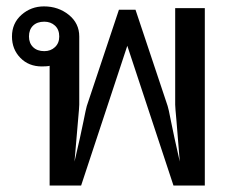

<svg xmlns="http://www.w3.org/2000/svg" viewBox="-20 -575 725 595"><path d="M399.9 -544.9 499.5 -246.6Q502 -240.2 510 -198.7Q518.1 -157.2 537.1 -74.2Q530.8 -157.7 526.9 -200.2Q522.9 -242.7 522.9 -250.5V-549.8H614.7V0H517.6L374.5 -433.1L231.4 0H133.8V-371.1Q131.3 -370.1 123.8 -369.6Q116.2 -369.1 109.9 -369.1Q68.8 -369.1 43 -395.8Q17.1 -422.4 17.1 -461.9Q17.1 -502.9 46.6 -529.1Q76.2 -555.2 116.2 -555.2Q160.6 -555.2 193.1 -529.1Q225.6 -502.9 225.6 -461.9V-250.5Q225.6 -242.7 221.7 -200.2Q217.8 -157.7 210.9 -74.2Q230.5 -157.7 238.5 -198.2Q246.6 -238.8 249 -246.6L348.6 -544.9ZM69.8 -461.9Q69.8 -441.4 82.5 -429Q95.2 -416.5 117.2 -416.5Q137.2 -416.5 150.4 -429Q163.6 -441.4 163.6 -461.9Q163.6 -483.4 150.4 -495.6Q137.2 -507.8 117.2 -507.8Q95.2 -507.8 82.5 -495.6Q69.8 -483.4 69.8 -461.9Z"/></svg>

Font: Roboto Web
Style: Regular
Weight: 400
Designer: Google
Version: Version 1.200310; 2013